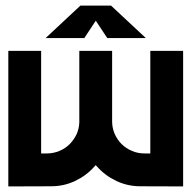

<svg xmlns="http://www.w3.org/2000/svg" viewBox="-20 -668 686 688"><path d="M502.4 -531.7H364.3L323.2 -593.8L282.2 -531.7H143.6L268.1 -647.9H377.9ZM518.6 -485.8H636.2V0L482.9 -0.5Q437.5 -0.5 397 -19.5Q356 -39.1 327.6 -71.3L322.8 -76.2Q322.3 -75.7 320.8 -74Q319.3 -72.3 318.4 -71.3Q290 -39.1 249 -19.5Q209 -0.5 163.1 -0.5L9.8 0V-485.8H127.4V-118.2H147.9Q171.9 -118.2 193.4 -127.4Q214.4 -136.2 230 -151.9Q245.6 -168 255.4 -189Q263.7 -209 264.2 -230.5V-485.8H381.8V-230.5Q382.3 -209 390.6 -189Q400.4 -167 415.5 -151.9Q432.1 -135.7 452.6 -127.4Q473.1 -118.2 498 -118.2H518.6Z"/></svg>

Font: Sangha Kali
Style: Regular
Weight: 400
Designer: Seslavinskaya Anna
Foundry: Popkern
Version: Version 2.000;PS 002.000;hotconv 1.0.88;makeotf.lib2.5.64775